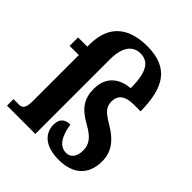

<svg xmlns="http://www.w3.org/2000/svg" viewBox="-213 -902 1045 1045"><g transform="rotate(45 309.5 -379.5)"><path d="M411 10C520 10 585 -46 585 -152C585 -226 544 -276 475 -317C413 -354 390 -373 390 -419C390 -471 428 -492 488 -492H540C539 -673 481 -769 316 -769C186 -769 86 -713 86 -551V-536H15V-471H86V-117C86 -58 69 -50 45 -50H4V0H222V-574C222 -669 259 -715 317 -715C381 -715 413 -666 413 -543C334 -537 273 -492 273 -399C273 -323 305 -278 382 -235C449 -198 470 -167 470 -120C470 -72 447 -45 414 -45C361 -45 332 -95 321 -171C288 -171 256 -157 256 -106C256 -39 307 10 411 10Z"/></g></svg>

Font: Noto Serif Thai Condensed
Style: Bold
Weight: 700
Width: 3
Designer: Monotype Design Team
Foundry: Monotype Imaging Inc.
Version: Version 2.002